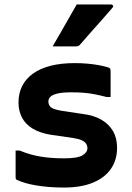

<svg xmlns="http://www.w3.org/2000/svg" viewBox="-20 -831 590 861"><path d="M268 -121Q328 -121 350 -134.5Q372 -148 372 -166Q372 -177 366.5 -186Q361 -195 347.5 -201.5Q334 -208 309 -212L206 -227Q158 -235 126 -254.5Q94 -274 78.5 -304Q63 -334 63 -371Q63 -413 79.5 -445.5Q96 -478 128 -501Q160 -524 207 -536Q254 -548 314 -548Q346 -548 373 -545.5Q400 -543 422 -539Q444 -535 461 -530Q468 -528 471.5 -525.5Q475 -523 475.5 -519Q476 -515 476 -507Q476 -486 476 -454.5Q476 -423 476 -396H458Q431 -403 406 -408Q381 -413 355 -415Q329 -417 300 -417Q260 -417 237.5 -411.5Q215 -406 206 -397Q197 -388 197 -376Q197 -365 202.5 -356.5Q208 -348 221 -343Q234 -338 257 -334L351 -320Q400 -314 434 -294.5Q468 -275 486.5 -243.5Q505 -212 505 -168Q505 -114 477.5 -74Q450 -34 397 -12Q344 10 267 10Q231 10 200 7.5Q169 5 142.5 0.5Q116 -4 95 -10Q74 -16 59 -23Q53 -25 51.5 -28Q50 -31 50 -39Q50 -62 50 -94Q50 -126 50 -156H68Q92 -146 114.5 -139.5Q137 -133 160.5 -129Q184 -125 210.5 -123Q237 -121 268 -121ZM324 -811Q367 -811 401.5 -811Q436 -811 477 -811Q484 -811 486.5 -806Q489 -801 484 -796Q460 -768 437.5 -742.5Q415 -717 391.5 -691Q368 -665 339 -631Q337 -628 332.5 -625.5Q328 -623 322 -623Q293 -623 267.5 -623Q242 -623 216 -623Q234 -654 252 -685Q270 -716 288 -748Q306 -780 324 -811Z"/></svg>

Font: Recursive
Style: Bold
Weight: 700
Version: Version 1.085